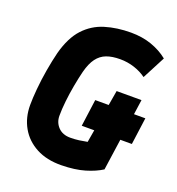

<svg xmlns="http://www.w3.org/2000/svg" viewBox="-131 -818 861 936"><g transform="rotate(20 299.0 -350.0)"><path d="M291 12Q215 13 160.5 -16Q106 -45 77 -96Q48 -147 48 -212Q48 -247 52.5 -296.5Q57 -346 66 -398.5Q75 -451 86 -495Q109 -581 152.5 -628Q196 -675 257 -693.5Q318 -712 390 -712Q449 -712 497.5 -695Q546 -678 583 -648L521 -529Q494 -549 458.5 -560.5Q423 -572 385 -572Q343 -572 314 -561Q285 -550 265.5 -524Q246 -498 234 -452Q225 -416 217 -372.5Q209 -329 204.5 -287Q200 -245 200 -212Q200 -177 223 -153Q246 -129 286 -129Q310 -129 331.5 -132Q353 -135 373 -139L421 -420H550L496 -41Q462 -19 411.5 -4Q361 11 291 12ZM319 -203 338 -343H598L579 -203Z"/></g></svg>

Font: Finlandica
Style: Italic
Weight: 400
Italic angle: -8°
Designer: Niklas Ekholm, Juho Hiilivirta, Jaakko Suomalainen
Foundry: Helsinki Type Studio
Version: Version 1.064